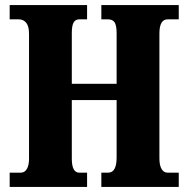

<svg xmlns="http://www.w3.org/2000/svg" viewBox="-20 -734 738 754"><path d="M18 -56H62Q77 -56 85.5 -70.5Q94 -85 94 -111V-601Q94 -631 83 -644.5Q72 -658 54 -658H18V-714H322V-658H291Q276 -658 269 -645.5Q262 -633 262 -605V-405H438V-602Q438 -633 430.5 -645.5Q423 -658 404 -658H378V-714H682V-658H638Q606 -658 606 -602V-112Q606 -85 614.5 -70.5Q623 -56 638 -56H682V0H378V-56H405Q438 -56 438 -116V-341H262V-111Q262 -56 291 -56H322V0H18Z"/></svg>

Font: Noto Serif CondBlack
Style: Regular
Weight: 900
Width: 3
Designer: Monotype Design Team
Foundry: Monotype Imaging Inc.
Version: Version 1.001